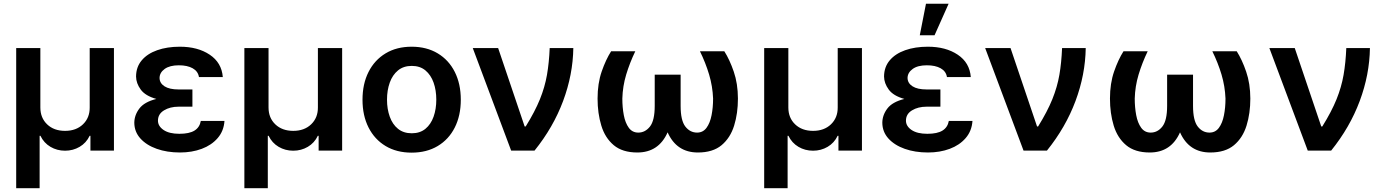

<svg xmlns="http://www.w3.org/2000/svg" viewBox="-20 -801 7359 1021"><path d="M66.1 199.9V-545.5H194.6V-229.4Q194.6 -174 230.8 -139.6Q267 -105.1 326 -105.1Q384.9 -105.1 421.2 -139.9Q457.4 -174.7 457 -229.4V-545.5H585.9V0H460.9V-78.8H456.7Q438.6 -40.8 403.4 -20.2Q368.3 0.4 326 0.4Q283.4 0.4 248.4 -20.2Q213.4 -40.8 195 -78.8H190.7V199.9Z M1003.2 -285.2V-233.7H930Q884.2 -233.7 852.1 -214.1Q820 -194.6 820 -159.4Q820 -130 850 -109.7Q880 -89.5 933.6 -89.5Q986.9 -89.5 1014.4 -106.7Q1041.9 -123.9 1047.9 -158H1173.7Q1170.1 -104.4 1137.6 -66.8Q1105.1 -29.1 1052.9 -9.6Q1000.7 9.9 937.1 9.9Q868.3 9.9 813.4 -9.6Q758.5 -29.1 726.6 -64.6Q694.6 -100.1 694.2 -148.4Q694.6 -188.9 721.1 -223.9Q747.5 -258.9 811.4 -274.9Q752.8 -291.2 728.3 -324.8Q703.8 -358.3 703.5 -394.2Q703.8 -444.6 733.5 -479.9Q763.1 -515.3 815.7 -533.9Q868.3 -552.6 936.4 -552.6Q1032 -552.6 1095.3 -510.1Q1158.7 -467.7 1164.8 -391.3H1038Q1033 -421.9 1004.6 -437.9Q976.2 -453.8 931.1 -453.8Q882.5 -453.8 855.6 -434.3Q828.8 -414.8 828.5 -386.4Q828.8 -358.7 854.9 -342Q881 -325.3 930 -325.3H1003.2Z M1279.5 199.9V-545.5H1408V-229.4Q1408 -174 1444.2 -139.6Q1480.5 -105.1 1539.4 -105.1Q1598.4 -105.1 1634.6 -139.9Q1670.8 -174.7 1670.5 -229.4V-545.5H1799.4V0H1674.4V-78.8H1670.1Q1652 -40.8 1616.8 -20.2Q1581.7 0.4 1539.4 0.4Q1496.8 0.4 1461.8 -20.2Q1426.8 -40.8 1408.4 -78.8H1404.1V199.9Z M2169 10.7Q2089.1 10.7 2030.5 -24.5Q1971.9 -59.7 1939.8 -123Q1907.7 -186.4 1907.7 -270.6Q1907.7 -355.1 1939.8 -418.5Q1971.9 -481.9 2030.5 -517.2Q2089.1 -552.6 2169 -552.6Q2248.9 -552.6 2307.7 -517.2Q2366.5 -481.9 2398.4 -418.5Q2430.4 -355.1 2430.4 -270.6Q2430.4 -186.4 2398.4 -123Q2366.5 -59.7 2307.7 -24.5Q2248.9 10.7 2169 10.7ZM2169.7 -92.3Q2213.4 -92.3 2242.4 -116.1Q2271.3 -139.9 2285.7 -180.6Q2300.1 -221.2 2300.1 -271Q2300.1 -321 2285.7 -361.7Q2271.3 -402.3 2242.4 -426.5Q2213.4 -450.6 2169.7 -450.6Q2125.7 -450.6 2096.4 -426.5Q2067.1 -402.3 2052.6 -361.7Q2038 -321 2038 -271Q2038 -221.2 2052.6 -180.6Q2067.1 -139.9 2096.4 -116.1Q2125.7 -92.3 2169.7 -92.3Z M2698.2 0 2494 -545.5H2628.9L2769.9 -128.6H2775.6Q2824.9 -208.1 2851.2 -273.3Q2877.5 -338.4 2888.7 -403.1Q2899.9 -467.7 2903.1 -545.5H3028.8Q3026.6 -403.8 2974.4 -263.8Q2922.2 -123.9 2822.4 0Z M3702.1 -528.4H3831.7Q3860.1 -483.7 3881.9 -420.1Q3903.8 -356.5 3904.1 -277Q3904.1 -198.2 3883.9 -133Q3863.6 -67.8 3817.1 -28.9Q3770.6 9.9 3691.1 9.9Q3577.8 9.9 3530.2 -97.3Q3482.6 9.9 3369.3 9.9Q3290.1 9.9 3243.8 -28.9Q3197.4 -67.8 3177.6 -133.2Q3157.7 -198.5 3157.7 -277Q3157.7 -357.6 3179.7 -421Q3201.7 -484.4 3229.8 -528.4H3358.3Q3328.5 -466.3 3309.8 -404.1Q3291.2 -342 3289.4 -277Q3289.4 -230.1 3297.2 -188.7Q3305 -147.4 3323.7 -121.6Q3342.3 -95.9 3374.3 -95.9Q3410.9 -95.9 3436.3 -128Q3461.6 -160.2 3461.6 -237.9V-404.1H3599.4V-237.9Q3599.4 -160.2 3624.5 -128Q3649.5 -95.9 3686.8 -95.9Q3718.4 -95.9 3737 -121.3Q3755.7 -146.7 3763.8 -187.9Q3772 -229 3772 -277Q3769.5 -342 3750.9 -404.5Q3732.2 -467 3702.1 -528.4Z M4043.7 199.9V-545.5H4172.2V-229.4Q4172.2 -174 4208.5 -139.6Q4244.7 -105.1 4303.6 -105.1Q4362.6 -105.1 4398.8 -139.9Q4435 -174.7 4434.7 -229.4V-545.5H4563.6V0H4438.6V-78.8H4434.3Q4416.2 -40.8 4381 -20.2Q4345.9 0.4 4303.6 0.4Q4261 0.4 4226 -20.2Q4191.1 -40.8 4172.6 -78.8H4168.3V199.9Z M4980.8 -285.2V-233.7H4907.7Q4861.9 -233.7 4829.7 -214.1Q4797.6 -194.6 4797.6 -159.4Q4797.6 -130 4827.6 -109.7Q4857.6 -89.5 4911.2 -89.5Q4964.5 -89.5 4992 -106.7Q5019.5 -123.9 5025.6 -158H5151.3Q5147.7 -104.4 5115.2 -66.8Q5082.7 -29.1 5030.5 -9.6Q4978.3 9.9 4914.8 9.9Q4845.9 9.9 4791 -9.6Q4736.2 -29.1 4704.2 -64.6Q4672.2 -100.1 4671.9 -148.4Q4672.2 -188.9 4698.7 -223.9Q4725.1 -258.9 4789.1 -274.9Q4730.5 -291.2 4706 -324.8Q4681.5 -358.3 4681.1 -394.2Q4681.5 -444.6 4711.1 -479.9Q4740.8 -515.3 4793.3 -533.9Q4845.9 -552.6 4914.1 -552.6Q5009.6 -552.6 5073 -510.1Q5136.4 -467.7 5142.4 -391.3H5015.6Q5010.7 -421.9 4982.2 -437.9Q4953.8 -453.8 4908.7 -453.8Q4860.1 -453.8 4833.3 -434.3Q4806.5 -414.8 4806.1 -386.4Q4806.5 -358.7 4832.6 -342Q4858.7 -325.3 4907.7 -325.3H4980.8ZM4871.1 -613.3 4904.1 -781.2H5024.5L4949.6 -613.3Z M5422.9 0 5218.8 -545.5H5353.7L5494.7 -128.6H5500.4Q5549.7 -208.1 5576 -273.3Q5602.3 -338.4 5613.5 -403.1Q5624.6 -467.7 5627.8 -545.5H5753.6Q5751.4 -403.8 5699.2 -263.8Q5647 -123.9 5547.2 0Z M6426.8 -528.4H6556.5Q6584.9 -483.7 6606.7 -420.1Q6628.6 -356.5 6628.9 -277Q6628.9 -198.2 6608.7 -133Q6588.4 -67.8 6541.9 -28.9Q6495.4 9.9 6415.8 9.9Q6302.6 9.9 6255 -97.3Q6207.4 9.9 6094.1 9.9Q6014.9 9.9 5968.6 -28.9Q5922.2 -67.8 5902.3 -133.2Q5882.5 -198.5 5882.5 -277Q5882.5 -357.6 5904.5 -421Q5926.5 -484.4 5954.5 -528.4H6083.1Q6053.3 -466.3 6034.6 -404.1Q6016 -342 6014.2 -277Q6014.2 -230.1 6022 -188.7Q6029.8 -147.4 6048.5 -121.6Q6067.1 -95.9 6099.1 -95.9Q6135.7 -95.9 6161 -128Q6186.4 -160.2 6186.4 -237.9V-404.1H6324.2V-237.9Q6324.2 -160.2 6349.3 -128Q6374.3 -95.9 6411.6 -95.9Q6443.2 -95.9 6461.8 -121.3Q6480.5 -146.7 6488.6 -187.9Q6496.8 -229 6496.8 -277Q6494.3 -342 6475.7 -404.5Q6457 -467 6426.8 -528.4Z M6934.3 0 6730.1 -545.5H6865.1L7006 -128.6H7011.7Q7061.1 -208.1 7087.4 -273.3Q7113.6 -338.4 7124.8 -403.1Q7136 -467.7 7139.2 -545.5H7264.9Q7262.8 -403.8 7210.6 -263.8Q7158.4 -123.9 7058.6 0Z"/></svg>

Font: Inter UI Semi Bold
Style: Regular
Weight: 600
Designer: Rasmus Andersson
Foundry: rsms
Version: 3.2;8d6f07862